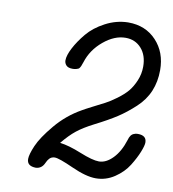

<svg xmlns="http://www.w3.org/2000/svg" viewBox="-74 -687 689 764"><g transform="rotate(10 270.5 -305.5)"><path d="M85 -18.1Q85 -36.1 100.6 -72.5Q116.2 -108.9 159.7 -160.9Q203.1 -212.9 262.2 -246.1Q272 -252 301.5 -267.1Q331.1 -282.2 349.1 -291.5Q367.2 -300.8 393.1 -319.8Q418.9 -338.9 434.1 -356.9Q449.2 -375 460.7 -402.1Q472.2 -429.2 472.2 -459Q472.2 -504.9 447.5 -532.5Q422.9 -560.1 383.8 -560.1Q338.9 -560.1 294.9 -523.4Q251 -486.8 234.9 -435.1Q233.9 -433.1 231.9 -427Q230 -420.9 229 -418.9Q228 -417 225.6 -412.6Q223.1 -408.2 219.5 -406.5Q215.8 -404.8 210 -403.3Q204.1 -401.9 196.8 -401.9Q178.7 -401.9 170.9 -410.4Q163.1 -418.9 163.1 -430.2Q163.1 -450.2 179 -480.7Q194.8 -511.2 221.4 -543.2Q248 -575.2 291.5 -598.1Q335 -621.1 381.8 -622.1H383.8Q453.6 -622.1 497.3 -575.4Q541 -528.8 541 -457Q541 -410.2 524.9 -371.6Q508.8 -333 475.3 -302Q441.9 -271 407.5 -248.5Q373 -226.1 319.8 -199.2Q278.8 -178.2 252.9 -157.7Q227.1 -137.2 199.2 -103Q234.4 -99.1 286.1 -78.1Q337.9 -57.1 363.8 -57.1Q392.6 -57.1 419.7 -85Q446.8 -112.8 461.9 -161.1Q467.8 -184.1 482.9 -189Q488.8 -191.9 497.1 -191.9H498Q533.2 -191.9 533.2 -163.1Q533.2 -150.9 522.7 -124.5Q512.2 -98.1 492.7 -66.7Q473.1 -35.2 438.5 -12Q403.8 11.2 362.8 11.2Q323.7 11.2 264.9 -15.4Q206.1 -42 189 -42Q184.1 -42 181.2 -41Q166 -38.1 155.5 -14.2Q145 9.8 121.1 11.2Q85 10.7 85 -18.1Z"/></g></svg>

Font: CMU Typewriter Text
Style: Italic
Weight: 500
Italic angle: -14.04°
Version: Version 0.7.0